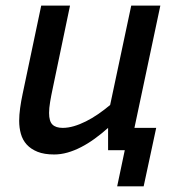

<svg xmlns="http://www.w3.org/2000/svg" viewBox="-20 -532 620 680"><path d="M362.8 0V-79.1Q339.4 -58.1 315.4 -40.8Q291.5 -23.4 267.3 -11Q243.2 1.5 219.2 8.3Q195.3 15.1 171.9 15.1Q136.7 15.1 113 5.6Q89.4 -3.9 74.7 -20Q60.1 -36.1 54 -57.9Q47.9 -79.6 47.9 -104Q47.9 -124.5 51.3 -149.4Q54.7 -174.3 60.1 -199.2L126 -512.2H228L167 -220.2Q161.1 -192.9 157.5 -170.9Q153.8 -148.9 153.8 -131.8Q153.8 -102.5 165.8 -90.8Q177.7 -79.1 202.1 -79.1Q221.2 -79.1 241.9 -85.2Q262.7 -91.3 284.2 -102.1Q305.7 -112.8 327.4 -127.7Q349.1 -142.6 370.1 -160.2L444.8 -512.2H547.9L456.1 -79.1H533.2L488.8 127.9H395L421.9 0Z"/></svg>

Font: Clear Sans Medium
Style: Italic
Weight: 500
Italic angle: -12°
Foundry: Intel Corporation
Version: Version 1.00